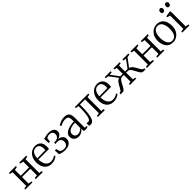

<svg xmlns="http://www.w3.org/2000/svg" viewBox="487 -2559 4380 4380"><g transform="rotate(-45 2677.0 -369.0)"><path d="M29.5 0V-32.5L101 -43.5V-485L31 -500V-532.5H254.5V-500L176.5 -485V-296.5H444V-485L365.5 -500V-532.5H588.5V-500L520 -485V-43.5L591 -32.5V0H364.5V-32.5L444 -43.5V-254.5H176.5V-43.5L256.5 -32.5V0Z M873.5 11Q798.5 11 746.5 -23.2Q694.5 -57.5 667.2 -119.5Q640 -181.5 640 -264Q640 -329.5 659.5 -381.8Q679 -434 712.5 -471Q746 -508 789.8 -527.8Q833.5 -547.5 881.5 -547.5Q968 -547.5 1018 -498.5Q1068 -449.5 1070 -355.5Q1070.5 -327 1069.2 -307.8Q1068 -288.5 1064.5 -273.5H724Q724 -226.5 734 -183.5Q744 -140.5 764.5 -107.5Q785 -74.5 816.8 -55.2Q848.5 -36 892 -36Q935 -36 976.8 -51.5Q1018.5 -67 1041 -86.5L1054.5 -56.5Q1036 -38 1007.2 -22.8Q978.5 -7.5 943.8 1.8Q909 11 873.5 11ZM725 -310 986 -313.5Q988 -323 988.5 -335.2Q989 -347.5 989 -357Q989 -424.5 961.2 -466Q933.5 -507.5 871 -507.5Q837.5 -507.5 811.2 -493.8Q785 -480 766.2 -454.2Q747.5 -428.5 737.2 -392Q727 -355.5 725 -310Z M1311 9Q1273 9 1240.5 3.2Q1208 -2.5 1182.8 -11Q1157.5 -19.5 1140.5 -27L1134.5 -155H1179L1200.5 -77Q1210.5 -58 1238.8 -43.5Q1267 -29 1311 -29Q1352 -29 1378.8 -43.8Q1405.5 -58.5 1418.2 -84.5Q1431 -110.5 1431 -144Q1431 -195 1400.5 -225.2Q1370 -255.5 1303.5 -255.5Q1295.5 -255.5 1284.8 -254Q1274 -252.5 1264.2 -250.2Q1254.5 -248 1249.5 -246.5L1250 -294L1292.5 -295Q1326.5 -295.5 1352.8 -309.8Q1379 -324 1394.2 -349.2Q1409.5 -374.5 1409.5 -407.5Q1409.5 -438.5 1396.8 -460.2Q1384 -482 1361.2 -493.5Q1338.5 -505 1307 -505Q1276 -505 1249.8 -494.2Q1223.5 -483.5 1210 -469L1199 -373.5H1154L1149.5 -517Q1170.5 -517.5 1187.8 -521.5Q1205 -525.5 1222.8 -530.2Q1240.5 -535 1262.2 -539Q1284 -543 1313.5 -543Q1370 -543 1409.8 -527.5Q1449.5 -512 1470.8 -483.8Q1492 -455.5 1492 -416Q1492 -375 1470.8 -346Q1449.5 -317 1413.5 -300.2Q1377.5 -283.5 1334 -278.5L1344.5 -286Q1397.5 -286 1435.8 -270Q1474 -254 1494.8 -224Q1515.5 -194 1515.5 -151Q1515.5 -105.5 1492.2 -69.2Q1469 -33 1423.2 -12Q1377.5 9 1311 9Z M1746.5 9.5Q1707.5 9.5 1672.2 -5.8Q1637 -21 1614.8 -53.2Q1592.5 -85.5 1592.5 -135.5Q1592.5 -185 1621 -219.2Q1649.5 -253.5 1696 -274.5Q1742.5 -295.5 1798 -305.2Q1853.5 -315 1908 -315.5V-361.5Q1908 -406.5 1899.5 -435Q1891 -463.5 1868.2 -477.2Q1845.5 -491 1802.5 -491Q1748.5 -491 1705.8 -474.2Q1663 -457.5 1635.5 -441.5L1617 -475Q1630.5 -486.5 1661.2 -503Q1692 -519.5 1733.2 -532.2Q1774.5 -545 1820 -545Q1881.5 -545 1917.2 -525.5Q1953 -506 1968.8 -465Q1984.5 -424 1984.5 -360.5V-36H2042.5V-8Q2031.5 -4.5 2017.5 -1Q2003.5 2.5 1987.8 4.8Q1972 7 1956.5 7Q1935 7 1923.8 -0.8Q1912.5 -8.5 1912.5 -34.5V-76.5Q1902 -63.5 1878.5 -43Q1855 -22.5 1821.8 -6.5Q1788.5 9.5 1746.5 9.5ZM1772 -42.5Q1808 -42.5 1843.5 -60.2Q1879 -78 1908 -106V-278Q1837 -277.5 1784.8 -261.5Q1732.5 -245.5 1704 -216Q1675.5 -186.5 1675.5 -145.5Q1675.5 -110 1688.5 -87.2Q1701.5 -64.5 1723.5 -53.5Q1745.5 -42.5 1772 -42.5Z M2130 7Q2116.5 7 2105.8 5Q2095 3 2088 1L2082.5 -83Q2092.5 -81 2108 -79.2Q2123.5 -77.5 2140.5 -77.5Q2174.5 -77.5 2194.8 -124.5Q2215 -171.5 2224 -262.8Q2233 -354 2233.5 -487.5L2156.5 -500V-532.5H2591.5V-499.5L2521.5 -486.5V-43.5L2592.5 -32.5V0H2370.5V-32.5L2445.5 -43.5V-490H2280V-436.5Q2280 -326.5 2272.8 -252.2Q2265.5 -178 2254.2 -132.2Q2243 -86.5 2231.5 -61.5Q2217 -32 2194 -12.5Q2171 7 2130 7Z M2875 11Q2800 11 2748 -23.2Q2696 -57.5 2668.8 -119.5Q2641.5 -181.5 2641.5 -264Q2641.5 -329.5 2661 -381.8Q2680.5 -434 2714 -471Q2747.5 -508 2791.2 -527.8Q2835 -547.5 2883 -547.5Q2969.5 -547.5 3019.5 -498.5Q3069.5 -449.5 3071.5 -355.5Q3072 -327 3070.8 -307.8Q3069.5 -288.5 3066 -273.5H2725.5Q2725.5 -226.5 2735.5 -183.5Q2745.5 -140.5 2766 -107.5Q2786.5 -74.5 2818.2 -55.2Q2850 -36 2893.5 -36Q2936.5 -36 2978.2 -51.5Q3020 -67 3042.5 -86.5L3056 -56.5Q3037.5 -38 3008.8 -22.8Q2980 -7.5 2945.2 1.8Q2910.5 11 2875 11ZM2726.5 -310 2987.5 -313.5Q2989.5 -323 2990 -335.2Q2990.5 -347.5 2990.5 -357Q2990.5 -424.5 2962.8 -466Q2935 -507.5 2872.5 -507.5Q2839 -507.5 2812.8 -493.8Q2786.5 -480 2767.8 -454.2Q2749 -428.5 2738.8 -392Q2728.5 -355.5 2726.5 -310Z M3100.5 0V-32.5L3131 -42Q3148.5 -47.5 3163.2 -67.5Q3178 -87.5 3192.8 -115.2Q3207.5 -143 3224 -172.8Q3240.5 -202.5 3260.5 -229Q3280.5 -255.5 3305.8 -272.5Q3331 -289.5 3364.5 -291.5L3361.5 -262.5L3194 -487.5L3121.5 -500V-532.5H3313.5V-500L3243 -487.5L3385.5 -295.5H3465V-487.5L3403 -500V-532.5H3603.5V-500L3540 -487.5V-295.5H3620L3762.5 -487.5L3691.5 -500V-532.5H3884V-500L3812 -487.5L3644.5 -262.5L3641.5 -291.5Q3674.5 -289.5 3699.8 -272.5Q3725 -255.5 3745 -229Q3765 -202.5 3781.2 -172.8Q3797.5 -143 3812.5 -115.2Q3827.5 -87.5 3842.5 -67.5Q3857.5 -47.5 3874.5 -42L3905 -32.5V0H3832.5Q3808.5 0 3789 -18.8Q3769.5 -37.5 3752 -67Q3734.5 -96.5 3717.5 -129.8Q3700.5 -163 3682.5 -192.5Q3664.5 -222 3643.8 -240.5Q3623 -259 3597.5 -259H3540V-43.5L3605 -32.5V0H3402V-32.5L3465 -43.5V-259H3406Q3380.5 -259 3359.5 -240.5Q3338.5 -222 3320.2 -192.5Q3302 -163 3285 -129.8Q3268 -96.5 3251 -67Q3234 -37.5 3215.8 -18.8Q3197.5 0 3176 0Z M3950 0V-32.5L4021.5 -43.5V-485L3951.5 -500V-532.5H4175V-500L4097 -485V-296.5H4364.5V-485L4286 -500V-532.5H4509V-500L4440.5 -485V-43.5L4511.5 -32.5V0H4285V-32.5L4364.5 -43.5V-254.5H4097V-43.5L4177 -32.5V0Z M4561 -266Q4561 -333 4582 -385.5Q4603 -438 4638.2 -474.2Q4673.5 -510.5 4717.2 -529.5Q4761 -548.5 4806 -548.5Q4891 -548.5 4942.2 -509.8Q4993.5 -471 5016 -407.8Q5038.5 -344.5 5038.5 -271.5Q5038.5 -205 5017.8 -152.2Q4997 -99.5 4961.8 -63.2Q4926.5 -27 4883 -8Q4839.5 11 4794 11Q4730.5 11 4685.8 -11.5Q4641 -34 4613.8 -72.8Q4586.5 -111.5 4573.8 -161.5Q4561 -211.5 4561 -266ZM4800 -29.5Q4847.5 -29.5 4881.8 -56Q4916 -82.5 4934.2 -134.8Q4952.5 -187 4952.5 -263.5Q4952.5 -310.5 4944 -354.2Q4935.5 -398 4917.8 -432.8Q4900 -467.5 4871.2 -487.8Q4842.5 -508 4801 -508Q4753 -508 4718.5 -481.8Q4684 -455.5 4665.8 -403.5Q4647.5 -351.5 4647.5 -274.5Q4647.5 -226.5 4656 -182.8Q4664.5 -139 4682.5 -104.2Q4700.5 -69.5 4729.8 -49.5Q4759 -29.5 4800 -29.5Z M5094 0V-32.5L5169.5 -43.5V-471.5L5098 -488.5V-520L5218.5 -540.5H5229.5L5246.5 -527V-43L5321 -32.5V0ZM5112 -628.5Q5088 -628.5 5076 -644.8Q5064 -661 5064 -684.5Q5064 -709 5078.8 -729Q5093.5 -749 5119.5 -749H5120.5Q5145 -749 5156.8 -732.8Q5168.5 -716.5 5168.5 -693Q5168.5 -668.5 5154 -648.5Q5139.5 -628.5 5113 -628.5ZM5297.5 -628.5Q5273 -628.5 5261.2 -644.8Q5249.5 -661 5249.5 -684.5Q5249.5 -709 5264 -729Q5278.5 -749 5305 -749H5306Q5330.5 -749 5342.2 -732.8Q5354 -716.5 5354 -693Q5354 -668.5 5339.5 -648.5Q5325 -628.5 5298.5 -628.5Z"/></g></svg>

Font: Merriweather 72pt Light
Style: Regular
Weight: 300
Version: Version 2.100